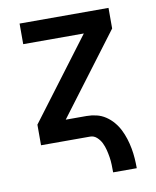

<svg xmlns="http://www.w3.org/2000/svg" viewBox="-79 -581 658 808"><g transform="rotate(-10 250.0 -177.5)"><path d="M339 165Q339 149 338.5 132.5Q338 116 335.5 100Q333 84 329 68Q325 52 318 37.5Q311 23 298.5 11.5Q286 0 270 0H60V-88L319 -432H60V-520H440V-432L181 -88H270Q291 -88 312 -83Q333 -78 351 -66Q369 -54 383 -37.5Q397 -21 406.5 -2Q416 17 422.5 37.5Q429 58 433 79.5Q437 101 438.5 122.5Q440 144 440 165Z"/></g></svg>

Font: Iosevka SS04 Semibold
Style: Regular
Weight: 600
Monospace: yes
Designer: Belleve Invis
Foundry: Belleve Invis
Version: Version 19.0.0; ttfautohint (v1.8.4)